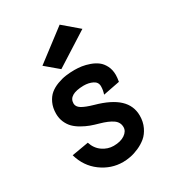

<svg xmlns="http://www.w3.org/2000/svg" viewBox="-178 -831 841 931"><g transform="rotate(-30 243.0 -365.5)"><path d="M129.9 -600.1 201.2 -540 387.2 -658.2 301.8 -731ZM230 -219.2Q273.9 -207 297.9 -190.4Q321.8 -173.8 321.8 -146Q321.8 -123 298.1 -106.9Q274.4 -90.8 235.8 -90.8Q202.6 -90.8 174.1 -110.6Q145.5 -130.4 133.8 -167L40 -150.9Q59.6 -81.1 114.7 -40.5Q169.9 0 235.8 0Q255.4 0 277.6 -4.2Q299.8 -8.3 325.4 -19.5Q351.1 -30.8 371.1 -47.4Q391.1 -64 404.5 -92Q418 -120.1 418 -154.8Q418 -210.4 377.2 -248.8Q336.4 -287.1 252.9 -310.1Q208.5 -322.8 188.7 -335.2Q168.9 -347.7 168.9 -366.2Q168.9 -415.5 253.9 -417Q282.7 -417 304.4 -406.2Q326.2 -395.5 326.2 -372.1Q326.2 -350.6 318.8 -329.1L412.1 -347.2Q416 -369.1 416 -383.8Q416 -412.6 404.8 -434.8Q393.6 -457 376.5 -470Q359.4 -482.9 336.7 -491Q314 -499 293.9 -502Q273.9 -504.9 253.9 -504.9Q228.5 -504.9 205.1 -501.7Q181.6 -498.5 156.2 -489Q130.9 -479.5 112.8 -464.6Q94.7 -449.7 82.8 -424.1Q70.8 -398.4 70.8 -365.2Q70.8 -339.4 80.3 -317.6Q89.8 -295.9 104.7 -281Q119.6 -266.1 141.6 -253.7Q163.6 -241.2 184.1 -233.6Q204.6 -226.1 230 -219.2Z"/></g></svg>

Font: Comic Neue Angular
Style: Bold
Weight: 700
Designer: Craig Rozynski
Foundry: Craig Rozynski
Version: Version 2.003